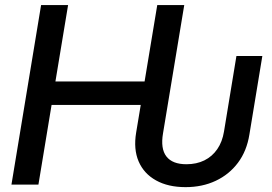

<svg xmlns="http://www.w3.org/2000/svg" viewBox="-20 -748 1102 778"><path d="M731.9 10.3Q661.1 10.3 612.1 -17.1Q563 -44.4 541.7 -94Q520.5 -143.6 531.7 -210.9L550.3 -322.8H189L135.7 0H26.4L146.5 -727.5H255.9L204.6 -418H565.9L617.2 -727.5H726.6L640.6 -208Q629.9 -145.5 654.3 -114Q678.7 -82.5 735.4 -82.5Q776.4 -82.5 808.1 -98.1Q839.8 -113.8 860.4 -143.6Q880.9 -173.3 887.7 -215.3L938 -521H1043L990.7 -203.6Q980 -136.2 944.3 -88.6Q908.7 -41 854.2 -15.4Q799.8 10.3 731.9 10.3Z"/></svg>

Font: Inter 28pt Medium
Style: Italic
Weight: 500
Italic angle: -9.3988°
Designer: Rasmus Andersson
Foundry: rsms
Version: Version 4.001;git-66647c0bb